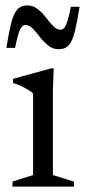

<svg xmlns="http://www.w3.org/2000/svg" viewBox="-20 -688 314 708"><path d="M178 -436 175 -355V-42.5L252.5 -18.5V0H26V-18.5L102 -42.5V-343Q96.5 -349 84.8 -356.2Q73 -363.5 58.2 -370.5Q43.5 -377.5 28 -382V-397.5L169 -436ZM273.5 -663Q264.5 -607.5 256.2 -573Q248 -538.5 234.5 -522.5Q221 -506.5 197 -506.5Q174.5 -506.5 157.8 -520Q141 -533.5 127.5 -551.2Q114 -569 101 -582.5Q88 -596 73.5 -596Q67 -596 60.8 -589.5Q54.5 -583 48.5 -564.8Q42.5 -546.5 35.5 -511.5H3.5Q12.5 -567.5 21 -601.8Q29.5 -636 43 -652Q56.5 -668 80 -668Q102.5 -668 119.2 -654.5Q136 -641 149.5 -623.2Q163 -605.5 176 -592Q189 -578.5 203.5 -578.5Q210.5 -578.5 216.5 -585Q222.5 -591.5 228.5 -609.8Q234.5 -628 241.5 -663Z"/></svg>

Font: Newsreader 16pt
Style: Regular
Weight: 400
Designer: Hugues Gentile
Foundry: Production Type
Version: Version 1.003